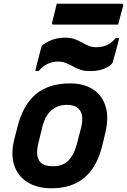

<svg xmlns="http://www.w3.org/2000/svg" viewBox="-20 -997 680 1029"><path d="M356 -550Q428 -550 477 -519Q526 -488 545 -430Q564 -372 546 -291L529 -221Q503 -107 435.5 -47.5Q368 12 256 12Q180 12 128 -20Q76 -52 56.5 -110.5Q37 -169 56 -248L74 -318Q103 -434 172 -492Q241 -550 356 -550ZM340 -435Q288 -435 255 -405.5Q222 -376 208 -321L185 -227Q177 -194 179.5 -168.5Q182 -143 197 -127Q218 -106 264 -106Q316 -106 346 -136Q376 -166 390 -218L414 -310Q423 -344 420.5 -371Q418 -398 401 -414Q380 -435 340 -435ZM497 -744Q526 -744 552 -755Q578 -766 600 -793H619Q615 -777 609 -754Q603 -731 597 -709Q591 -687 587 -674Q585 -666 583.5 -661.5Q582 -657 574 -650Q535 -616 461 -616Q432 -616 410 -623.5Q388 -631 370 -641.5Q352 -652 333 -659.5Q314 -667 291 -667Q230 -667 188 -617H169Q173 -634 178.5 -656.5Q184 -679 190 -700.5Q196 -722 199 -735Q201 -743 203 -748Q205 -753 212 -758Q233 -774 262 -784.5Q291 -795 329 -795Q358 -795 379.5 -787.5Q401 -780 419 -769.5Q437 -759 455.5 -751.5Q474 -744 497 -744ZM284 -977H631Q642 -977 640 -966Q633 -940 626.5 -915.5Q620 -891 613 -865H267Q256 -865 259 -876Q266 -902 272 -926.5Q278 -951 284 -977Z"/></svg>

Font: Recursive Sn Lnr St
Style: Bold Italic
Weight: 700
Italic angle: -15°
Version: Version 1.079;hotconv 1.0.112;makeotfexe 2.5.65598; ttfautoh